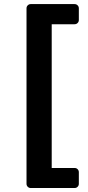

<svg xmlns="http://www.w3.org/2000/svg" viewBox="-20 -768 433 942"><path d="M110.1 133.9V-727.3Q110.1 -735.8 116.1 -741.8Q122.2 -747.9 130.7 -747.9H345.9Q354.8 -747.9 360.8 -741.8Q366.8 -735.8 366.8 -727.3V-669.7Q366.8 -661.2 360.8 -655.2Q354.8 -649.1 345.9 -649.1H233.7V56.1H345.9Q354.8 56.1 360.8 62.1Q366.8 68.2 366.8 76.7V133.9Q366.8 142.4 360.8 148.4Q354.8 154.5 345.9 154.5H130.7Q122.2 154.5 116.1 148.4Q110.1 142.4 110.1 133.9Z"/></svg>

Font: DeltaSans SemiBold
Style: Regular
Weight: 600
Designer: Rasmus Andersson
Foundry: rsms
Version: Version 3.012